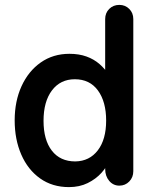

<svg xmlns="http://www.w3.org/2000/svg" viewBox="-20 -750 635 785"><path d="M262 15Q194 15 144 -20.5Q94 -56 67 -118Q40 -180 40 -258Q40 -336 68 -397.5Q96 -459 146.5 -494.5Q197 -530 264 -530Q303 -530 333.5 -519Q364 -508 387 -488Q410 -468 427 -441L410 -434V-672Q410 -697 426.5 -713.5Q443 -730 468 -730Q492 -730 508.5 -713.5Q525 -697 525 -672V-50Q525 -25 508.5 -8Q492 9 468 9Q443 9 426.5 -10.5Q410 -30 410 -59L411 -97H428Q418 -69 395 -43.5Q372 -18 338.5 -1.5Q305 15 262 15ZM288 -90Q346 -91 380 -135.5Q414 -180 414 -257Q414 -334 380.5 -380Q347 -426 286 -426Q227 -426 192.5 -380.5Q158 -335 158 -256Q158 -178 192 -134Q226 -90 288 -90Z"/></svg>

Font: National Park SemiBold
Style: Regular
Weight: 600
Designer: Andrea Herstowski, Ben Hoepner
Version: Version 1.009